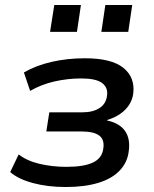

<svg xmlns="http://www.w3.org/2000/svg" viewBox="-20 -742 617 771"><path d="M244 9Q171 9 112 -7Q53 -23 21 -51L55 -122Q88 -96 139 -84Q190 -72 247 -72Q318 -72 354.5 -90Q391 -108 395 -147Q400 -182 378 -198Q356 -214 309 -214H166L178 -291H312Q353 -291 379.5 -308Q406 -325 410 -359Q414 -391 389.5 -409Q365 -427 306 -427Q252 -427 199 -415Q146 -403 101 -377L76 -451Q124 -479 187 -493.5Q250 -508 321 -508Q428 -508 475.5 -469.5Q523 -431 515 -366Q512 -342 498.5 -321Q485 -300 462.5 -284.5Q440 -269 410 -260L411 -258Q461 -247 482.5 -215.5Q504 -184 497 -135Q492 -90 460.5 -57Q429 -24 374 -7.5Q319 9 244 9ZM387 -614 403 -722H511L495 -614ZM181 -614 198 -722H305L289 -614Z"/></svg>

Font: Nunito Sans 7pt SemiBold
Style: Italic
Weight: 600
Italic angle: -9°
Designer: Vernon Adams
Foundry: Vernon Adams
Version: Version 3.101;gftools[0.9.27]